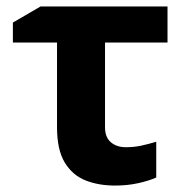

<svg xmlns="http://www.w3.org/2000/svg" viewBox="-20 -566 578 596"><path d="M500 -546V-434H306V-171Q306 -140 324 -124.5Q342 -109 371 -109Q396 -109 419 -114Q442 -119 465 -126V-15Q443 -5 409.5 2.5Q376 10 337 10Q286 10 245.5 -6Q205 -22 181 -61.5Q157 -101 157 -171V-434H20V-496L106 -546Z"/></svg>

Font: Noto IKEA Simplified Chinese
Style: Bold
Weight: 700
Designer: Monotype Design Team
Foundry: Monotype Imaging Inc.
Version: Version 1.100